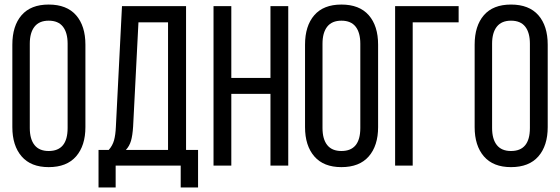

<svg xmlns="http://www.w3.org/2000/svg" viewBox="-20 -727 2458 843"><path d="M34.2 -168.9V-530.8Q34.2 -613.3 74.7 -660.2Q115.2 -707 193.8 -707Q272.9 -707 314 -660.2Q355 -613.3 355 -530.8V-168.9Q355 -87.4 314 -40.3Q272.9 6.8 193.8 6.8Q115.7 6.8 75 -40.3Q34.2 -87.4 34.2 -168.9ZM110.8 -535.2V-165Q110.8 -116.2 131.6 -90.1Q152.3 -64 193.8 -64Q276.9 -64 276.9 -165V-535.2Q276.9 -583.5 256.3 -609.9Q235.8 -636.2 193.8 -636.2Q152.3 -636.2 131.6 -609.9Q110.8 -583.5 110.8 -535.2Z M849.6 96.2H773.4V0H487.8V96.2H412.6V-68.8H457.5Q474.1 -87.4 480.7 -111.1Q487.3 -134.8 488.8 -170.9L515.6 -700.2H796.9V-68.8H849.6ZM587.9 -628.9 564.5 -171.9Q562 -132.3 555.2 -108.9Q548.3 -85.4 532.7 -68.8H717.8V-628.9Z M1167.5 -314.9H995.6V0H917.5V-700.2H995.6V-384.8H1167.5V-700.2H1245.6V0H1167.5Z M1319.3 -168.9V-530.8Q1319.3 -613.3 1359.9 -660.2Q1400.4 -707 1479 -707Q1558.1 -707 1599.1 -660.2Q1640.1 -613.3 1640.1 -530.8V-168.9Q1640.1 -87.4 1599.1 -40.3Q1558.1 6.8 1479 6.8Q1400.9 6.8 1360.1 -40.3Q1319.3 -87.4 1319.3 -168.9ZM1396 -535.2V-165Q1396 -116.2 1416.7 -90.1Q1437.5 -64 1479 -64Q1562 -64 1562 -165V-535.2Q1562 -583.5 1541.5 -609.9Q1521 -636.2 1479 -636.2Q1437.5 -636.2 1416.7 -609.9Q1396 -583.5 1396 -535.2Z M1993.7 -628.9H1792V0H1714.8V-700.2H1993.7Z M2064 -168.9V-530.8Q2064 -613.3 2104.5 -660.2Q2145 -707 2223.6 -707Q2302.7 -707 2343.8 -660.2Q2384.8 -613.3 2384.8 -530.8V-168.9Q2384.8 -87.4 2343.8 -40.3Q2302.7 6.8 2223.6 6.8Q2145.5 6.8 2104.7 -40.3Q2064 -87.4 2064 -168.9ZM2140.6 -535.2V-165Q2140.6 -116.2 2161.4 -90.1Q2182.1 -64 2223.6 -64Q2306.6 -64 2306.6 -165V-535.2Q2306.6 -583.5 2286.1 -609.9Q2265.6 -636.2 2223.6 -636.2Q2182.1 -636.2 2161.4 -609.9Q2140.6 -583.5 2140.6 -535.2Z"/></svg>

Font: Bebas Neue Regular
Style: Regular
Weight: 400
Designer: Ryoichi Tsunekawa
Foundry: Ryoichi Tsunekawa
Version: Version 001.003